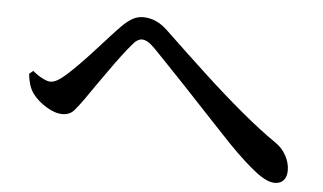

<svg xmlns="http://www.w3.org/2000/svg" viewBox="-42 -663 1085 645"><g transform="rotate(5 500.0 -341.0)"><path d="M51 -376 64 -387Q81 -373 97.5 -364.5Q114 -356 124 -356Q135 -356 147.5 -363Q160 -370 177 -385Q195 -401 218.5 -425Q242 -449 266 -475.5Q290 -502 310.5 -524.5Q331 -547 343 -559Q360 -577 378 -588Q396 -599 416 -599Q439 -599 460.5 -589.5Q482 -580 506 -556Q573 -492 641.5 -428.5Q710 -365 775 -310.5Q840 -256 894 -219Q918 -203 931.5 -178.5Q945 -154 945 -128Q945 -107 934.5 -95Q924 -83 904 -83Q879 -83 841 -112Q803 -141 748 -197Q730 -216 701.5 -246Q673 -276 640 -311.5Q607 -347 573.5 -382.5Q540 -418 511 -448Q482 -478 463 -498Q449 -512 438.5 -518Q428 -524 419 -524Q411 -524 402.5 -518.5Q394 -513 383 -499Q371 -485 352.5 -460.5Q334 -436 314 -407.5Q294 -379 275.5 -353Q257 -327 245 -309Q228 -285 213.5 -268Q199 -251 174 -251Q149 -251 119.5 -269Q90 -287 72 -311Q63 -324 58 -340Q53 -356 51 -376Z"/></g></svg>

Font: Early Summer Mincho SemiBold
Style: Regular
Weight: 600
Designer: GuiWonder
Version: Version 1.002